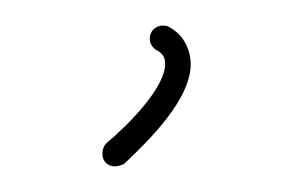

<svg xmlns="http://www.w3.org/2000/svg" viewBox="-20 -130 229 150"><path d="M70 0C72 0 75 -1 77 -2C96 -20 129 -52 129 -80C129 -89 125 -102 112 -109C110 -110 109 -110 107 -110C102 -110 97 -106 97 -100C97 -96 99 -93 102 -91C108 -88 109 -84 109 -80C109 -62 82 -34 63 -18C61 -16 60 -13 60 -10C60 -4 64 0 70 0Z"/></svg>

Font: Mistral SingleLine Outline
Style: Regular
Weight: 300
Designer: François Chastanet, Élisa Garzelli, Anais Alves, Morgane Autin
Foundry: institut supérieur des arts et du design Toulouse / isdaT
Version: Version 1.000;Glyphs 3.3 (3337)